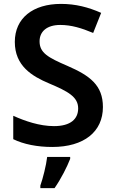

<svg xmlns="http://www.w3.org/2000/svg" viewBox="-20 -744 590 985"><path d="M508 -195C508 -307 441 -356 326 -406C226 -449 183 -473 183 -532C183 -582 220 -616 289 -616C346 -616 398 -600 458 -575L499 -678C433 -707 368 -724 293 -724C149 -724 56 -651 56 -529C56 -406 144 -353 232 -316C329 -275 381 -247 381 -188C381 -134 343 -97 257 -97C183 -97 108 -123 48 -150V-30C101 -4 171 10 248 10C411 10 508 -68 508 -195ZM340 71V61H222C217 104 200 172 187 208V221H260C294 172 324 112 340 71Z"/></svg>

Font: Noto Sans Sinhala SemiBold
Style: Regular
Weight: 600
Designer: Jelle Bosma - Monotype Design Team
Foundry: Monotype Imaging Inc.
Version: Version 2.006